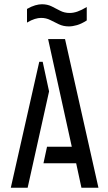

<svg xmlns="http://www.w3.org/2000/svg" viewBox="-20 -883 509 903"><path d="M304 -758.8Q278 -758.8 257 -768.8Q236 -778.8 216.5 -788.8Q197 -798.8 173 -798.8Q160 -798.8 143.5 -793.8Q127 -788.8 107 -776.8V-841Q128 -853 145.5 -858Q163 -863 177 -863Q203 -863 223 -853Q243 -843 263 -832.5Q283 -822 308 -822Q325 -822 344 -828.5Q363 -835 388 -850V-786.8Q363 -770.8 342 -764.8Q321 -758.8 304 -758.8ZM363 0 338.2 -115H184.4L201.2 -193H317.6L206.2 -699.4H285.8L443 0ZM30.8 0 164.6 -592.2H180.8L210.8 -453.2L110 0Z"/></svg>

Font: Stick No Bills ExtraLight
Style: Regular
Weight: 200
Designer: Kosala Senevirathne, Siva Puranthara, Lasantha Premarathna, Tharique Azeez
Foundry: mooniak
Version: Version 2.000